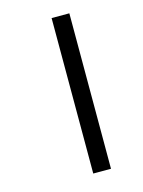

<svg xmlns="http://www.w3.org/2000/svg" viewBox="-99 -682 554 742"><g transform="rotate(-15 178.0 -311.0)"><path d="M181 0V-622H252V0Z"/></g></svg>

Font: Noto Sans Bengali UI ExtraCondensed
Style: Regular
Weight: 400
Width: 2
Designer: Jelle Bosma - Monotype Design Team
Foundry: Monotype Imaging Inc.
Version: Version 2.003; ttfautohint (v1.8.4.7-5d5b)